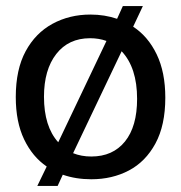

<svg xmlns="http://www.w3.org/2000/svg" viewBox="-20 -578 597 633"><path d="M103 35 134 -29Q87 -61 59.5 -118.5Q32 -176 32 -258Q32 -349 64.5 -409Q97 -469 153 -499.5Q209 -530 278 -530Q325 -530 366 -516L385 -558H451L419 -490Q468 -458 496.5 -399Q525 -340 525 -256Q525 -165 492.5 -105Q460 -45 405 -16Q350 13 281 13Q230 13 187 -2L170 35ZM125 -259Q125 -161 172 -109L331 -443Q306 -452 277 -452Q206 -452 165.5 -400Q125 -348 125 -259ZM281 -62Q352 -62 392 -111.5Q432 -161 432 -252Q432 -355 381 -409L221 -73Q248 -62 281 -62Z"/></svg>

Font: Bricolage Grotesque 48pt
Style: Regular
Weight: 400
Designer: Mathieu Triay
Foundry: Atelier Triay
Version: Version 1.000; ttfautohint (v1.8.4.7-5d5b);gftools[0.9.32]